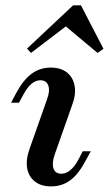

<svg xmlns="http://www.w3.org/2000/svg" viewBox="-20 -677 402 709"><path d="M168.5 11.3Q131.5 11.3 108.5 -6.9Q85.5 -25 80.2 -56.5Q75 -87.9 89.5 -128.2L153.2 -308.9Q165.3 -341.1 158.5 -360.9Q151.6 -380.6 129 -380.6Q111.3 -380.6 95.6 -366.9Q79.8 -353.2 65.3 -325.8L50 -297.6H21L38.7 -331.5Q65.3 -381.5 96.4 -404.4Q127.4 -427.4 166.9 -427.4Q204.8 -427.4 227.4 -409.3Q250 -391.1 255.6 -359.7Q261.3 -328.2 246 -287.9L182.3 -107.3Q171 -75 177.4 -55.2Q183.9 -35.5 206.5 -35.5Q241.9 -35.5 271 -90.3L285.5 -118.5H315.3L296.8 -84.7Q270.2 -33.9 239.5 -11.3Q208.9 11.3 168.5 11.3ZM94.4 -481.5 79.8 -497.6 250 -657.3H279L362.1 -496.8L340.3 -481.5L207.3 -592.7L246.8 -597.6Z"/></svg>

Font: Playfair 5pt SemiExpanded Light SemiBold
Style: Italic
Weight: 600
Italic angle: -15.6°
Version: Version 2.001;gftools[0.9.30]